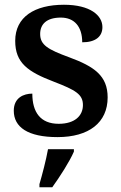

<svg xmlns="http://www.w3.org/2000/svg" viewBox="-20 -567 509 808"><path d="M222 10C354 10 433 -51 433 -157C433 -248 377 -287 271 -326C181 -359 149 -378 149 -424C149 -466 177 -493 236 -493C293 -493 326 -455 326 -389C382 -389 411 -413 411 -453C411 -502 360 -547 249 -547C126 -547 44 -496 44 -395C44 -302 97 -265 207 -223C298 -188 329 -170 329 -125C329 -80 295 -46 227 -46C150 -46 116 -95 116 -173C80 -173 38 -156 38 -101C38 -32 97 10 222 10ZM146 208V221H200C231 178 273 113 291 71V61H182C174 106 158 167 146 208Z"/></svg>

Font: Noto Serif Gurmukhi SemiBold
Style: Regular
Weight: 600
Designer: Vaibhav Singh and the Monotype Design Team
Foundry: Monotype Imaging Inc.
Version: Version 2.004